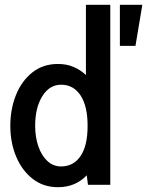

<svg xmlns="http://www.w3.org/2000/svg" viewBox="-20 -770 613 800"><path d="M221.5 10Q161 10 116.5 -24.5Q72 -59 47.5 -117Q23 -175 23 -246Q23 -315.5 46.5 -374Q70 -432.5 114.5 -468Q159 -503.5 221.5 -503.5Q257.5 -503.5 286.2 -491.2Q315 -479 338 -457.5V-750H439.5V0H346.5L341.5 -39.5Q294 10 221.5 10ZM234.5 -76.5Q286 -76.5 315.5 -119.5Q345 -162.5 345 -246Q345 -327.5 315.8 -372.2Q286.5 -417 234.5 -417Q186 -417 156.2 -369Q126.5 -321 126.5 -246Q126.5 -198 140 -159.5Q153.5 -121 177.8 -98.8Q202 -76.5 234.5 -76.5ZM479.5 -579V-750H573L544.5 -579Z"/></svg>

Font: Cabin Condensed Medium
Style: Regular
Weight: 500
Width: 3
Designer: Pablo Impallari
Foundry: Pablo Impallari. http://www.impallari.com Igino Marini. http://www.ikern.com
Version: Version 3.001; ttfautohint (v1.8.3)